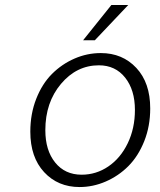

<svg xmlns="http://www.w3.org/2000/svg" viewBox="-20 -734 640 767"><path d="M312 -573.2 424.8 -713.9H492.2L358.9 -573.2ZM297.9 13.2Q211.4 13.2 156.2 -46.4Q101.1 -106 101.1 -208Q101.1 -279.3 124.8 -339.4Q148.4 -399.4 187.7 -438.7Q227.1 -478 277.6 -500Q328.1 -522 382.8 -522Q469.2 -522 524.7 -462.6Q580.1 -403.3 580.1 -300.8Q580.1 -230 556.2 -169.9Q532.2 -109.9 492.7 -70.3Q453.1 -30.8 402.3 -8.8Q351.6 13.2 297.9 13.2ZM306.2 -36.1Q364.3 -36.1 412.8 -69.1Q461.4 -102.1 490.2 -161.6Q519 -221.2 519 -294.9Q519 -374.5 480 -423.8Q440.9 -473.1 375 -473.1Q286.1 -473.1 223.6 -398.9Q161.1 -324.7 161.1 -213.9Q161.1 -133.3 200.4 -84.7Q239.7 -36.1 306.2 -36.1Z"/></svg>

Font: Office Code Pro Light Italic
Style: Regular
Weight: 300
Italic angle: -9°
Designer: Nathan Rutzky & Paul D. Hunt
Foundry: Adobe Systems Incorporated
Version: Version 1.004;PS 001.004;hotconv 1.0.70;makeotf.lib2.5.58329